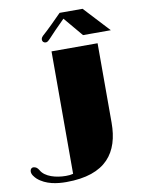

<svg xmlns="http://www.w3.org/2000/svg" viewBox="-97 -951 750 1024"><g transform="rotate(-10 278.5 -438.5)"><path d="M23.9 -37.1C67.9 2 129.4 9.3 178.2 9.3C394.5 9.3 470.2 -100.6 470.2 -260.7V-690.9H220.7V-27.8C207 -24.4 197.8 -23.4 181.6 -23.4C127.9 -23.4 68.8 -39.6 47.9 -77.6C39.1 -92.3 31.7 -96.7 20 -98.6C9.8 -100.1 2 -93.3 0.5 -82.5C-2.4 -63.5 14.6 -46.4 23.9 -37.1ZM199.7 -743.2C208 -743.2 214.4 -749.5 225.6 -761.2C228.5 -763.7 231.4 -767.1 259.8 -797.4L313.5 -851.6L401.4 -747.1H551.8L423.3 -885.7H298.8L245.1 -832C220.2 -807.1 209.5 -798.3 200.7 -790C183.6 -775.9 180.7 -769 180.7 -760.7C180.7 -751 188 -743.2 199.7 -743.2Z"/></g></svg>

Font: Limelight
Style: Regular
Weight: 400
Designer: Nicole Fally
Foundry: Nicole Fally
Version: Version 1.002